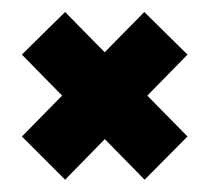

<svg xmlns="http://www.w3.org/2000/svg" viewBox="-20 -399 342 320"><path d="M221 -99.5 292.5 -171.5 88.5 -379 16.5 -308ZM88.5 -99.5 292.5 -308 220.5 -379 16.5 -171.5Z"/></svg>

Font: Anybody Thin
Style: Bold
Weight: 700
Version: Version 1.113;gftools[0.9.25]